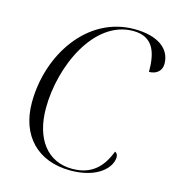

<svg xmlns="http://www.w3.org/2000/svg" viewBox="-109 -817 845 920"><g transform="rotate(15 313.5 -357.0)"><path d="M323 10C459 10 521 -58 521 -109C521 -121 516 -129 507 -133C477 -54 427 0 329 0C206 0 133 -97 133 -248C133 -458 249 -714 442 -714C547 -714 565 -632 565 -544C602 -544 627 -566 627 -600C627 -675 562 -724 445 -724C212 -724 61 -494 61 -257C61 -95 159 10 323 10Z"/></g></svg>

Font: Noto Serif Display Light
Style: Italic
Weight: 300
Italic angle: -12°
Designer: Monotype Design Team
Foundry: Monotype Imaging Inc.
Version: Version 2.009